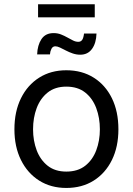

<svg xmlns="http://www.w3.org/2000/svg" viewBox="-20 -885 634 916"><path d="M296.4 11.7Q222.7 11.7 167 -23.4Q111.3 -58.6 80.1 -121.6Q48.8 -184.6 48.8 -268.1Q48.8 -353 80.1 -416.3Q111.3 -479.5 167 -514.6Q222.7 -549.8 296.4 -549.8Q371.1 -549.8 427 -514.6Q482.9 -479.5 513.9 -416.3Q544.9 -353 544.9 -268.1Q544.9 -184.6 513.9 -121.6Q482.9 -58.6 427 -23.4Q371.1 11.7 296.4 11.7ZM296.4 -66.4Q351.1 -66.4 386.5 -94.2Q421.9 -122.1 439.2 -168Q456.5 -213.9 456.5 -268.1Q456.5 -322.8 439.2 -369.1Q421.9 -415.5 386.5 -443.6Q351.1 -471.7 296.4 -471.7Q242.7 -471.7 207.5 -443.6Q172.4 -415.5 155 -369.4Q137.7 -323.2 137.7 -268.1Q137.7 -213.9 155 -168Q172.4 -122.1 207.5 -94.2Q242.7 -66.4 296.4 -66.4ZM362.8 -624Q344.7 -624 327.4 -629.9Q310.1 -635.7 294.7 -643.8Q279.3 -651.9 266.4 -658Q253.4 -664.1 244.1 -664.1Q231.4 -664.1 225.3 -651.9Q219.2 -639.6 218.3 -625.5H157.2Q158.7 -669.4 177.7 -698.2Q196.8 -727.1 235.8 -727.1Q254.9 -727.1 271 -720.7Q287.1 -714.4 301.3 -706.3Q315.4 -698.2 328.4 -691.9Q341.3 -685.5 353.5 -685.5Q365.7 -685.5 372.1 -694.8Q378.4 -704.1 380.9 -725.1H440.4Q439 -679.2 418.9 -651.6Q398.9 -624 362.8 -624ZM432.1 -864.7V-802.2H161.6V-864.7Z"/></svg>

Font: Inter 16pt
Style: Regular
Weight: 400
Version: Version 4.001;git-66647c0bb